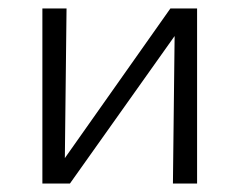

<svg xmlns="http://www.w3.org/2000/svg" viewBox="-20 -433 565 453"><path d="M445 -413V0H388L392 -348L145 0H80V-413H137L133 -60L382 -413Z"/></svg>

Font: EauTest Semilight
Style: Italic
Weight: 300
Italic angle: -12°
Designer: Christian Thalmann (Catharsis Fonts)
Version: Version 0.001;PS 000.001;hotconv 1.0.88;makeotf.lib2.5.64775